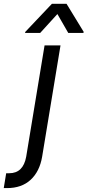

<svg xmlns="http://www.w3.org/2000/svg" viewBox="-112 -784 460 1009"><path d="M122.2 -545.5H206L109.4 39.8Q96.2 117.2 49 160.9Q1.8 204.5 -75.3 204.5H-92.3L-79.5 126.4H-63.9Q9.9 126.4 25.6 39.8ZM99.1 -610.8H19.5L21 -616.5L160.9 -764.2H237.6L327.8 -616.5L326.3 -610.8H246.8L189.6 -710.2Z"/></svg>

Font: Karasuma Gothic
Style: Italic
Weight: 400
Italic angle: -9.39999°
Designer: Rasmus Andersson / Ryoko Nishizuka
Foundry: Genbu
Version: Version 1.00